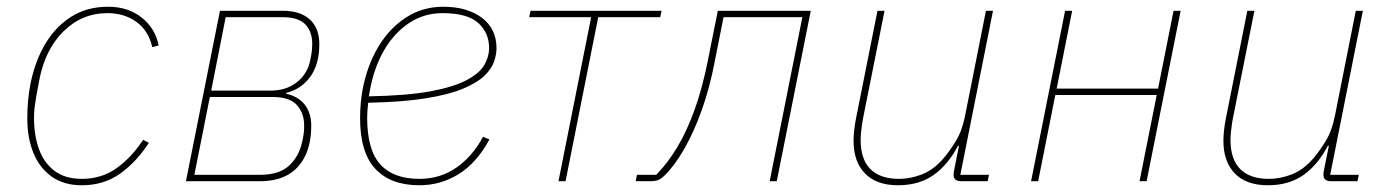

<svg xmlns="http://www.w3.org/2000/svg" viewBox="-20 -538 4126 570"><path d="M223 12Q169 12 133 -14Q97 -40 79 -84.5Q61 -129 61 -186Q61 -214 63.5 -240.5Q66 -267 71 -292Q85 -359 115.5 -409.5Q146 -460 192.5 -489Q239 -518 301 -518Q360 -518 400.5 -486Q441 -454 451 -403L432 -398Q421 -447 385 -473Q349 -499 299 -499Q223 -499 168 -444.5Q113 -390 96 -297L87 -248Q84 -230 82.5 -217.5Q81 -205 81 -186Q81 -137 95.5 -96Q110 -55 141.5 -31Q173 -7 223 -7Q282 -7 326.5 -39Q371 -71 405 -123L422 -114Q385 -57 336.5 -22.5Q288 12 223 12Z M532 0 633 -506H819Q872 -506 900 -480Q928 -454 928 -407Q928 -347 901 -310Q874 -273 829 -262V-260Q865 -252 884.5 -227.5Q904 -203 904 -165Q904 -112 886 -75Q868 -38 834.5 -19Q801 0 752 0ZM557 -19H752Q809 -19 838.5 -46.5Q868 -74 877 -117Q882 -139 882.5 -149Q883 -159 883 -165Q883 -202 861.5 -226Q840 -250 790 -250H603ZM607 -269H783Q830 -269 861.5 -294Q893 -319 901 -359Q905 -378 906 -389Q907 -400 907 -407Q907 -444 886.5 -465.5Q866 -487 819 -487H650Z M1225 12Q1140 12 1094.5 -36.5Q1049 -85 1049 -187Q1049 -210 1051 -232Q1053 -254 1057 -275Q1071 -346 1104 -400.5Q1137 -455 1186 -486.5Q1235 -518 1296 -518Q1332 -518 1361 -509.5Q1390 -501 1411 -485Q1432 -469 1443 -446.5Q1454 -424 1454 -395Q1454 -376 1446.5 -354.5Q1439 -333 1417.5 -312.5Q1396 -292 1354 -274.5Q1312 -257 1243.5 -246Q1175 -235 1073 -233Q1072 -226 1071 -211.5Q1070 -197 1070 -189Q1070 -93 1109 -50Q1148 -7 1225 -7Q1287 -7 1335 -40.5Q1383 -74 1414 -132L1433 -124Q1395 -54 1341.5 -21Q1288 12 1225 12ZM1294 -499Q1238 -499 1193.5 -469Q1149 -439 1119.5 -387.5Q1090 -336 1078 -269L1075 -252Q1188 -254 1258 -267Q1328 -280 1366 -300.5Q1404 -321 1418 -345.5Q1432 -370 1432 -395Q1432 -441 1399.5 -470Q1367 -499 1294 -499Z M1638 0 1735 -487H1551L1555 -506H1944L1940 -487H1756L1659 0Z M1867 0 1871 -19H1928Q1961 -52 1990 -100Q2019 -148 2042 -212Q2065 -276 2081 -356L2111 -506H2387L2286 0H2265L2362 -487H2128L2102 -356Q2087 -277 2063.5 -211.5Q2040 -146 2012 -97Q1984 -48 1954 -18Q1943 -7 1934 -3.5Q1925 0 1909 0Z M2585 -506H2606L2542 -186Q2539 -170 2537 -151.5Q2535 -133 2535 -123Q2535 -65 2564 -36Q2593 -7 2649 -7Q2683 -7 2717.5 -20.5Q2752 -34 2782 -69Q2799 -89 2817.5 -119Q2836 -149 2845 -194L2907 -506H2928L2831 -19H2916L2912 0H2834Q2823 0 2817 -4.5Q2811 -9 2811 -19Q2811 -24 2811.5 -27.5Q2812 -31 2813 -35L2827 -105H2824Q2794 -48 2751 -18Q2708 12 2646 12Q2582 12 2548 -23Q2514 -58 2514 -120Q2514 -135 2516 -152.5Q2518 -170 2521 -185Z M3041 0 3142 -506H3163L3117 -275H3418L3464 -506H3485L3384 0H3363L3414 -256H3113L3062 0Z M3683 -506H3704L3640 -186Q3637 -170 3635 -151.5Q3633 -133 3633 -123Q3633 -65 3662 -36Q3691 -7 3747 -7Q3781 -7 3815.5 -20.5Q3850 -34 3880 -69Q3897 -89 3915.5 -119Q3934 -149 3943 -194L4005 -506H4026L3929 -19H4014L4010 0H3932Q3921 0 3915 -4.5Q3909 -9 3909 -19Q3909 -24 3909.5 -27.5Q3910 -31 3911 -35L3925 -105H3922Q3892 -48 3849 -18Q3806 12 3744 12Q3680 12 3646 -23Q3612 -58 3612 -120Q3612 -135 3614 -152.5Q3616 -170 3619 -185Z"/></svg>

Font: IBM Plex Sans Thin
Style: Italic
Weight: 250
Italic angle: -11.31°
Designer: Mike Abbink, Paul van der Laan, Pieter van Rosmalen
Foundry: Bold Monday
Version: Version 3.201